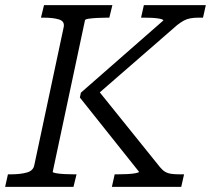

<svg xmlns="http://www.w3.org/2000/svg" viewBox="-39 -730 824 750"><path d="M-19 0 -8 -49H3Q40 -49 65.5 -56Q91 -63 95 -85L210 -625Q214 -647 191.5 -654Q169 -661 132 -661H121L133 -710H400L388 -661H379Q361 -661 341.5 -660Q322 -659 308 -657Q294 -655 293 -651L167 -59Q166 -56 179.5 -53.5Q193 -51 213 -50Q233 -49 251 -49H260L248 0ZM398 0 409 -49H420Q440 -49 459 -50Q478 -51 491 -53.5Q504 -56 504 -59L273 -349L277 -368L599 -650Q599 -653 592.5 -655Q586 -657 575 -658.5Q564 -660 550 -660.5Q536 -661 521 -661H512L523 -710H765L754 -661H736Q719 -661 705 -658.5Q691 -656 679 -649.5Q667 -643 653 -632L331 -352L330 -395L586 -77Q596 -65 606 -59Q616 -53 630 -51Q644 -49 664 -49H680L669 0Z"/></svg>

Font: Roboto Serif 20pt Light
Style: Italic
Weight: 300
Italic angle: -10°
Version: Version 1.007